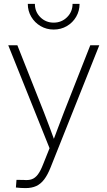

<svg xmlns="http://www.w3.org/2000/svg" viewBox="-20 -753 547 978"><path d="M61 202.1 64 163.1 100.6 163.6Q125 166 142.1 159.9Q159.2 153.8 172.9 135.7Q186.5 117.7 199.2 85L232.4 2L22 -522.5H68.4L203.1 -182.6Q218.3 -144 232.4 -105.7Q246.6 -67.4 260.7 -28.8H248Q262.7 -67.4 276.9 -105.7Q291 -144 306.2 -182.6L439.9 -522.5H485.8L237.8 99.6Q222.7 137.7 205.1 160.9Q187.5 184.1 164.6 194.6Q141.6 205.1 109.9 205.1Q95.7 205.1 85 204.3Q74.2 203.6 61 202.1ZM253.4 -602.5Q216.8 -602.5 186.8 -620.1Q156.7 -637.7 139.2 -667.5Q121.6 -697.3 121.6 -733.4H157.7Q157.7 -692.9 185.5 -665.3Q213.4 -637.7 253.4 -637.7Q293.5 -637.7 321.5 -665.3Q349.6 -692.9 349.6 -733.4H385.3Q385.3 -697.3 367.9 -667.5Q350.6 -637.7 320.6 -620.1Q290.5 -602.5 253.4 -602.5Z"/></svg>

Font: Inter 28pt ExtraLight
Style: Regular
Weight: 250
Designer: Rasmus Andersson
Foundry: rsms
Version: Version 4.001;git-66647c0bb